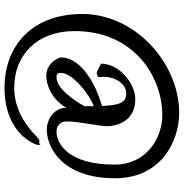

<svg xmlns="http://www.w3.org/2000/svg" viewBox="-2 -730 796 831"><g transform="rotate(90 395.5 -314.0)"><path d="M541 -119C616 -119 751 -184 751 -414C751 -619 584 -692 469 -692C252 -692 40 -501 40 -273C40 -50 183 64 359 64C557 64 604 -67 606 -76C606 -77 607 -80 607 -82C607 -87 606 -91 604 -91C602 -91 602 -86 598 -86C595 -86 592 -87 589 -87C586 -87 582 -85 571 -76C556 -61 477 22 360 22C216 22 114 -78 114 -239C114 -499 314 -619 478 -619C574 -619 692 -553 692 -412C692 -212 601 -161 549 -161C526 -161 505 -176 505 -204C505 -260 526 -346 526 -383C524 -413 511 -502 409 -502C339 -502 255 -431 255 -354C255 -353 293 -335 293 -335C303 -335 313 -340 313 -343C313 -349 312 -356 312 -363C312 -422 347 -463 383 -463C420 -463 435 -442 438 -358C372 -340 228 -279 228 -179C228 -178 246 -117 308 -117C344 -117 405 -136 446 -203C446 -151 495 -119 541 -119ZM439 -282C419 -244 363 -161 315 -161C308 -161 295 -161 295 -179C295 -232 390 -305 439 -322V-317Z"/></g></svg>

Font: Oregano
Style: Regular
Weight: 400
Designer: Astigmatic (AOETI)
Foundry: Astigmatic (AOETI)
Version: Version 1.000